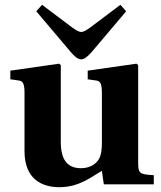

<svg xmlns="http://www.w3.org/2000/svg" viewBox="-20 -767 669 799"><path d="M131 -720 274 -551C289 -533 304 -520 318 -520C332 -520 347 -534 362 -551L505 -720L481 -747L356 -653C342 -643 329 -634 318 -634C308 -634 294 -643 280 -653L155 -747ZM23 -437 58 -432C74 -430 82 -421 82 -381V-138C82 -21 155 12 227 12C312 12 364 -34 404 -56L412 0H620V-38C563 -41 555 -45 555 -87V-496L548 -502L345 -473V-437L380 -432C396 -430 404 -421 404 -381V-170C404 -153 402 -129 396 -114C387 -91 361 -67 317 -67C264 -67 233 -98 233 -176V-496L226 -502L23 -473Z"/></svg>

Font: Heuristica
Style: Bold
Weight: 700
Version: Version 1.0.1